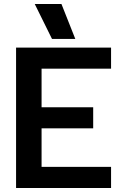

<svg xmlns="http://www.w3.org/2000/svg" viewBox="-20 -936 613 956"><path d="M153 -916H286L355 -742H239ZM60 -699H533V-594H187V-402H444V-297H187V-105H533V0H60Z"/></svg>

Font: Prompt Medium
Style: Regular
Weight: 500
Designer: Katatrad Team
Foundry: CadsonDemak
Version: Version 1.000